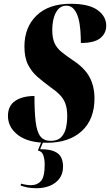

<svg xmlns="http://www.w3.org/2000/svg" viewBox="-20 -744 581 1014"><path d="M227 10Q129 10 75.5 -30.5Q22 -71 22 -132Q22 -185 60 -211Q98 -237 162 -237Q162 -152 168.5 -99.5Q175 -47 193.5 -23.5Q212 0 248 0Q284 0 303 -19.5Q322 -39 328.5 -69Q335 -99 335 -130Q335 -172 325 -198Q315 -224 294.5 -244.5Q274 -265 242 -287Q208 -312 177.5 -338.5Q147 -365 128 -402.5Q109 -440 109 -498Q109 -600 173 -662Q237 -724 353 -724Q449 -724 495 -691Q541 -658 541 -608Q541 -568 509.5 -542.5Q478 -517 407 -517Q407 -549 404.5 -583.5Q402 -618 394 -647.5Q386 -677 370.5 -695.5Q355 -714 330 -714Q295 -714 275.5 -678Q256 -642 256 -586Q256 -543 268 -516.5Q280 -490 304.5 -470Q329 -450 366 -425Q427 -385 453 -336.5Q479 -288 479 -224Q479 -114 412 -52Q345 10 227 10ZM174 250Q144 250 125 246Q106 242 89 236L91 226Q121 234 144 234Q176 234 196 212.5Q216 191 216 124Q216 98 209 76.5Q202 55 180 51L200 1H210L192 44Q242 44 268 56Q294 68 303.5 88.5Q313 109 313 135Q313 174 293.5 199.5Q274 225 242.5 237.5Q211 250 174 250Z"/></svg>

Font: Noto Serif Display ExtraCondensed Black
Style: Italic
Weight: 900
Width: 2
Italic angle: -12°
Designer: Monotype Design Team
Foundry: Monotype Imaging Inc.
Version: Version 2.009